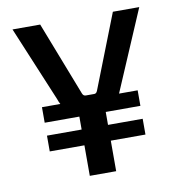

<svg xmlns="http://www.w3.org/2000/svg" viewBox="-71 -665 682 731"><g transform="rotate(-10 270.0 -300.0)"><path d="M301 -314 413 -600H515L391 -310Q386 -298 382 -289H454V-229H320V-179H454V-118H320V0H218V-118H84V-179H218V-229H84V-289H155Q150 -298 146 -310L25 -600H132L243 -314Q247 -304 256 -304H289Q297 -304 301 -314Z"/></g></svg>

Font: Gemunu Libre SemiBold
Style: Regular
Weight: 600
Designer: Puspanada Ekanayake, Sola Matas, Pathum Egodawatta, Kosala Senevirathne
Foundry: mooniak
Version: Version 1.100